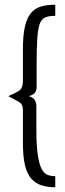

<svg xmlns="http://www.w3.org/2000/svg" viewBox="-20 -755 274 813"><path d="M214 38Q182 38 156.5 30Q131 22 113 2Q95 -18 86 -54.5Q77 -91 77 -149V-290Q77 -314 59.5 -324Q42 -334 15 -348Q42 -359 59 -369.5Q76 -380 77 -408V-546Q77 -607 86 -644.5Q95 -682 112.5 -701.5Q130 -721 155.5 -728Q181 -735 214 -735V-688Q187 -688 171 -681Q155 -674 147.5 -652Q140 -630 137.5 -586.5Q135 -543 135 -469V-383Q134 -370 127 -361.5Q120 -353 102 -348Q121 -342 127.5 -331Q134 -320 134 -304V-207Q134 -139 140 -99Q146 -59 156.5 -39.5Q167 -20 181.5 -14.5Q196 -9 214 -9Z"/></svg>

Font: Stick No Bills Light
Style: Regular
Weight: 300
Version: Version 2.000